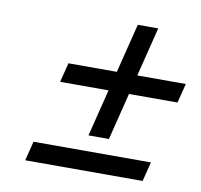

<svg xmlns="http://www.w3.org/2000/svg" viewBox="-67 -724 732 700"><g transform="rotate(10 299.0 -374.0)"><path d="M145.5 -399.4 163.6 -471.2H342.8L388.2 -653.3H463.9L418.5 -471.2H598.1L580.1 -399.4H400.4L356.9 -225.1H281.2L324.7 -399.4ZM69.8 -95.7 87.9 -167.5H522.5L504.4 -95.7Z"/></g></svg>

Font: Andika
Style: Italic
Weight: 400
Italic angle: -14°
Designer: Victor Gaultney, Annie Olsen, Julie Remington, Don Collingsworth, Eric Hays, Becca Hirsbrunner
Foundry: SIL International
Version: Version 6.101